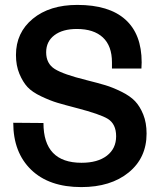

<svg xmlns="http://www.w3.org/2000/svg" viewBox="-20 -747 660 782"><path d="M295 -727Q424 -727 490.5 -667.5Q557 -608 557 -493L556 -468H436V-493Q436 -560 399 -594.5Q362 -629 293 -629Q235 -629 201.5 -603.5Q168 -578 168 -534Q168 -488 203 -466Q238 -444 331 -421Q379 -409 409 -400Q439 -391 474.5 -373.5Q510 -356 530 -335Q550 -314 563.5 -280.5Q577 -247 577 -203Q577 -104 504 -44.5Q431 15 311 15Q180 15 107 -55.5Q34 -126 34 -247L157 -246Q157 -84 312 -84Q378 -84 415.5 -113Q453 -142 453 -192Q453 -242 419 -263Q388 -282 292 -307Q242 -320 213.5 -328.5Q185 -337 148 -354.5Q111 -372 92 -392.5Q73 -413 59 -446.5Q45 -480 45 -523Q45 -614 113.5 -670.5Q182 -727 295 -727Z"/></svg>

Font: CST
Style: Medium
Weight: 500
Version: Version 1.00